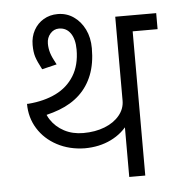

<svg xmlns="http://www.w3.org/2000/svg" viewBox="-49 -706 689 752"><g transform="rotate(-5 295.0 -330.0)"><path d="M429 0V-630H492V0ZM451 -567V-630H590V-567ZM71 -260 61 -320Q123 -325 169 -347.5Q215 -370 241 -412Q267 -454 267 -515H327Q327 -455 309.5 -410.5Q292 -366 259 -335Q226 -304 178.5 -286Q131 -268 71 -260ZM265 -127Q205 -128 157 -153.5Q109 -179 82 -222.5Q55 -266 55 -320H118Q118 -282 137.5 -252Q157 -222 190 -204.5Q223 -187 265 -187ZM265 -127V-187Q312 -187 349 -201.5Q386 -216 407.5 -242Q429 -268 429 -300H468Q468 -251 441.5 -211.5Q415 -172 369 -149.5Q323 -127 265 -127ZM267 -515Q267 -556 250.5 -579.5Q234 -603 205 -603V-660Q240 -660 267.5 -641Q295 -622 311 -589.5Q327 -557 327 -515ZM126 -450Q109 -482 103 -501Q97 -520 97 -548H157Q157 -529 162.5 -511Q168 -493 184 -464ZM97 -548Q97 -580 111 -605.5Q125 -631 149.5 -645.5Q174 -660 205 -660V-603Q185 -603 171 -587Q157 -571 157 -548Z"/></g></svg>

Font: Akshar Light
Style: Regular
Weight: 300
Designer: Tall Chai
Foundry: Tall Chai
Version: Version 1.100